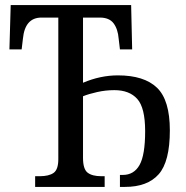

<svg xmlns="http://www.w3.org/2000/svg" viewBox="-20 -734 731 754"><path d="M118 -42H136Q172 -42 190.5 -55Q209 -68 209 -109V-665H143Q78 -665 70 -582L65 -540H17L22 -714H495L499 -540H451L446 -582Q443 -620 426 -642.5Q409 -665 372 -665H306V-409Q374 -438 443 -438Q546 -438 596.5 -389.5Q647 -341 647 -222Q647 -99 603 -49.5Q559 0 471 0H451V-47H462Q506 -47 528 -86Q550 -125 550 -219Q550 -311 519 -345.5Q488 -380 429 -380Q395 -380 361.5 -372.5Q328 -365 306 -356V-114Q306 -70 324 -56Q342 -42 378 -42H391V0H118Z"/></svg>

Font: Noto Serif Narrow
Style: Regular
Weight: 400
Width: 4
Designer: Monotype Design Team
Foundry: Monotype Imaging Inc.
Version: Version 1.001